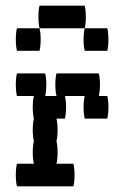

<svg xmlns="http://www.w3.org/2000/svg" viewBox="-20 -660 440 680"><path d="M364 -280Q364 -257 360 -240H280Q276 -257 276 -280Q276 -304 280 -320H210Q214 -304 214 -280Q214 -257 210 -240H180Q184 -224 184 -200Q184 -177 180 -160Q184 -144 184 -120Q184 -97 180 -80H240Q244 -64 244 -40Q244 -17 240 0H40Q36 -17 36 -40Q36 -64 40 -80H100Q96 -97 96 -120Q96 -144 100 -160Q96 -177 96 -200Q96 -224 100 -240Q96 -257 96 -280Q96 -304 100 -320H40Q36 -337 36 -360Q36 -384 40 -400H140Q144 -384 144 -360Q144 -337 140 -320H180Q176 -337 176 -360Q176 -384 180 -400H330Q334 -384 334 -360Q334 -337 330 -320H360Q364 -304 364 -280ZM280 -640Q284 -624 284 -600Q284 -577 280 -560H120Q116 -577 116 -600Q116 -624 120 -640ZM120 -560Q124 -544 124 -520Q124 -497 120 -480H40Q36 -497 36 -520Q36 -544 40 -560ZM360 -560Q364 -544 364 -520Q364 -497 360 -480H280Q276 -497 276 -520Q276 -544 280 -560Z"/></svg>

Font: VT323
Style: Regular
Weight: 400
Monospace: yes
Designer: Peter Hull
Version: Version 2.000